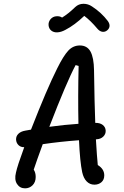

<svg xmlns="http://www.w3.org/2000/svg" viewBox="-20 -981 660 1022"><path d="M113.5 21.5Q85.5 21.5 70.5 -1.8Q55.5 -25 65 -62.5Q72 -97 109 -197.5Q90.5 -197 78.5 -208.5Q66.5 -220 65.5 -238Q65 -256.5 78 -269Q91 -281.5 114 -285.5Q133 -289 145 -291Q230 -509 284.5 -617Q317.5 -683.5 343.2 -711.2Q369 -739 405 -739Q444 -739 461.8 -706.5Q479.5 -674 480.5 -607.5Q483 -429.5 487 -327H487.5Q512 -327.5 526.8 -316Q541.5 -304.5 542.5 -286Q543.5 -267.5 529.8 -254Q516 -240.5 493 -239.5H490.5Q496 -145.5 500.5 -102.5Q535 -81.5 535 -47.5Q535 -24 519.8 -11Q504.5 2 482.5 2Q458.5 2 441.5 -15.2Q424.5 -32.5 417.5 -64.5Q405.5 -121.5 400.5 -234.5Q302.5 -227.5 207.5 -213.5Q175 -125 159.5 -78Q170 -62.5 170 -39Q170 -11.5 153.5 5Q137 21.5 113.5 21.5ZM242.5 -306Q322 -317 397.5 -322Q394.5 -466 398.5 -630L382.5 -634.5Q334.5 -544.5 242.5 -306ZM249.5 -879.5Q261.5 -893 279.8 -894.5Q298 -896 310.5 -887.5Q343.5 -907.5 380.5 -943.5Q398.5 -960.5 423.8 -960.8Q449 -961 470 -946.5Q519.5 -914.5 554 -869Q564.5 -854 563 -841.2Q561.5 -828.5 550.5 -819.5Q539.5 -810 525.2 -811.8Q511 -813.5 498.5 -828Q462 -871.5 428.5 -896.5Q377.5 -847.5 328 -822Q306 -810 286 -808.8Q266 -807.5 252.5 -818.5Q240 -829 238.5 -846.8Q237 -864.5 249.5 -879.5Z"/></svg>

Font: Monaspace Radon
Style: Regular
Weight: 400
Designer: Riley Cran & the Lettermatic Team
Foundry: Lettermatic
Version: Version 1.000 (Monaspace Radon)